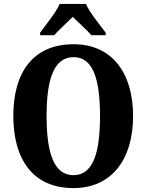

<svg xmlns="http://www.w3.org/2000/svg" viewBox="-20 -951 748 981"><path d="M185 -784V-771H257C278 -796 324 -837 352 -865C378 -838 429 -793 447 -771H520V-784C492 -822 438 -886 419 -931H285C266 -886 212 -822 185 -784ZM355 10C551 10 660 -137 660 -358C660 -580 551 -725 356 -725C148 -725 48 -580 48 -359C48 -137 148 10 355 10ZM355 -56C256 -56 218 -168 218 -358C218 -548 256 -659 356 -659C455 -659 491 -548 491 -358C491 -168 455 -56 355 -56Z"/></svg>

Font: Noto Serif Condensed ExtraBold
Style: Regular
Weight: 800
Width: 3
Designer: Monotype Design Team
Foundry: Monotype Imaging Inc.
Version: Version 2.013